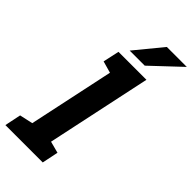

<svg xmlns="http://www.w3.org/2000/svg" viewBox="-327 -960 1020 1020"><g transform="rotate(45 183.5 -450.0)"><path d="M22.7 0 171.7 -700H311.7L162.7 0ZM101.7 -700H181.7L175.7 -581.7L81.7 -608.3ZM152.7 0 151.3 -118.3 251.7 -91.7 232.7 0ZM-48 0 -29 -91.7 76.7 -115 32 0ZM415 -900 252.3 -746.7H139L265 -900Z"/></g></svg>

Font: Epunda Slab Light
Style: Italic
Weight: 300
Italic angle: -12°
Designer: Simon Atzbach
Foundry: typofactur
Version: Version 1.102